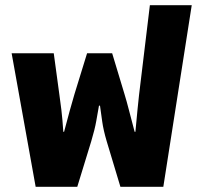

<svg xmlns="http://www.w3.org/2000/svg" viewBox="-20 -723 764 743"><path d="M118 0 25 -517H188L210 -355Q213 -336 217.5 -298Q222 -260 225 -213H228Q240 -258 250 -295Q260 -332 268 -358L317 -517H414L462 -358Q470 -332 479.5 -295Q489 -258 501 -213H504Q508 -260 512 -297.5Q516 -335 518 -355L560 -703H722L612 0H446L393 -176Q380 -220 375.5 -253Q371 -286 367 -314H363Q358 -286 352.5 -254.5Q347 -223 333 -176L279 0Z"/></svg>

Font: Noto Sans Thai UI ExtBd
Style: Regular
Weight: 800
Designer: Monotype Design Team
Foundry: Monotype Imaging Inc.
Version: Version 2.000